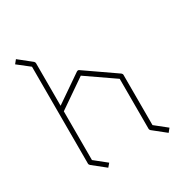

<svg xmlns="http://www.w3.org/2000/svg" viewBox="-166 -895 948 986"><g transform="rotate(-30 308.0 -402.0)"><path d="M501 -416V-118L570 -63L553 -42L479 -101Q474 -106 474 -111V-408L309 -522L142 -407V-118L212 -62L195 -42L121 -101Q115 -107 115 -111V-687L46 -741L63 -762L137 -703Q142 -698 142 -692V-440L302 -550Q310 -555 316 -551L495 -427Q501 -422 501 -416Z"/></g></svg>

Font: Envoyer
Style: Regular
Weight: 400
Version: Version 0.1